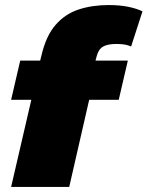

<svg xmlns="http://www.w3.org/2000/svg" viewBox="-20 -740 584 760"><path d="M24 0 104 -345H24L60 -500H139L144 -520Q162 -598 200 -641.5Q238 -685 291.5 -702.5Q345 -720 410 -720Q454 -720 488 -713Q522 -706 544 -695L499 -556Q490 -560 477 -563Q464 -566 441 -566Q405 -566 387 -555Q369 -544 362 -515L358 -500H486L450 -345H333L254 0Z"/></svg>

Font: Work Sans Black
Style: Italic
Weight: 900
Italic angle: -13°
Designer: Wei Huang
Foundry: Wei Huang
Version: Version 2.009; ttfautohint (v1.8.3)